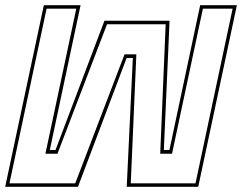

<svg xmlns="http://www.w3.org/2000/svg" viewBox="-32 -720 933 740"><path d="M137 -700H278.5L160 -142H182L370.5 -640H621.5L599.5 -142H621L739.5 -700H881L732 0H456.5L480 -496.5H456L268.5 0H-12ZM147.5 -686.5 4.5 -13.5H258L448 -510.5H493.5L472 -13.5H721.5L864.5 -686.5H750L631 -127.5H585.5L606.5 -626.5H380.5L189.5 -127.5H143L262 -686.5Z"/></svg>

Font: Tourney Thin Thin
Style: Italic
Weight: 250
Italic angle: -12°
Version: Version 1.015